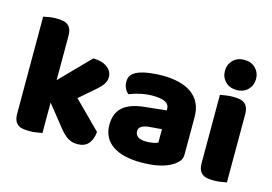

<svg xmlns="http://www.w3.org/2000/svg" viewBox="-95 -902 1573 1109"><g transform="rotate(15 691.5 -347.5)"><path d="M527 -88Q522 -41 499.5 -16Q477 9 434 9Q402 9 377 -6.5Q352 -22 323 -59L224 -183V-1Q213 1 191.5 4.5Q170 8 148 8Q126 8 108.5 5Q91 2 79 -7Q67 -16 60.5 -31.5Q54 -47 54 -72V-651Q65 -654 86.5 -657.5Q108 -661 130 -661Q152 -661 169.5 -658Q187 -655 199 -646Q211 -637 217.5 -621.5Q224 -606 224 -581V-317L396 -493Q448 -493 479.5 -470Q511 -447 511 -412Q511 -397 506 -384.5Q501 -372 490.5 -359Q480 -346 463.5 -331.5Q447 -317 425 -298L367 -248Z M817 -108Q834 -108 854.5 -111.5Q875 -115 885 -121V-201L813 -195Q785 -193 767 -183Q749 -173 749 -153Q749 -133 764.5 -120.5Q780 -108 817 -108ZM809 -501Q863 -501 907.5 -490Q952 -479 983.5 -456.5Q1015 -434 1032 -399.5Q1049 -365 1049 -318V-94Q1049 -68 1034.5 -51.5Q1020 -35 1000 -23Q935 16 817 16Q764 16 721.5 6Q679 -4 648.5 -24Q618 -44 601.5 -75Q585 -106 585 -147Q585 -216 626 -253Q667 -290 753 -299L884 -313V-320Q884 -349 858.5 -361.5Q833 -374 785 -374Q747 -374 711 -366Q675 -358 646 -346Q633 -355 624 -373.5Q615 -392 615 -412Q615 -438 627.5 -453.5Q640 -469 666 -480Q695 -491 734.5 -496Q774 -501 809 -501Z M1149 -621Q1149 -659 1174.5 -685Q1200 -711 1242 -711Q1284 -711 1309.5 -685Q1335 -659 1335 -621Q1335 -583 1309.5 -557Q1284 -531 1242 -531Q1200 -531 1174.5 -557Q1149 -583 1149 -621ZM1327 -1Q1316 1 1294.5 4.5Q1273 8 1251 8Q1229 8 1211.5 5Q1194 2 1182 -7Q1170 -16 1163.5 -31.5Q1157 -47 1157 -72V-479Q1168 -481 1189.5 -484.5Q1211 -488 1233 -488Q1255 -488 1272.5 -485Q1290 -482 1302 -473Q1314 -464 1320.5 -448.5Q1327 -433 1327 -408Z"/></g></svg>

Font: Baloo
Style: Regular
Weight: 400
Designer: Sarang Kulkarni and Ek Type
Foundry: Ek Type
Version: Version 1.100;PS 1.000;hotconv 1.0.88;makeotf.lib2.5.647800;